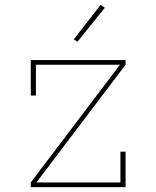

<svg xmlns="http://www.w3.org/2000/svg" viewBox="-20 -766 640 786"><path d="M106 0V-19L471 -501H127V-375H106V-520H494V-501L129 -19H473V-145H494V0ZM297 -595 282 -605 392 -746 409 -734Z"/></svg>

Font: Iosevka HT Thin Extended
Style: Regular
Weight: 100
Width: 7
Monospace: yes
Designer: Belleve Invis
Foundry: Belleve Invis
Version: Version 32.3.0; ttfautohint (v1.8.4)